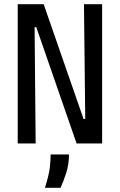

<svg xmlns="http://www.w3.org/2000/svg" viewBox="-20 -680 568 910"><path d="M64 0V-660H187L376 -116H384L378 -660H464V0H343L152 -551H144L149 0ZM193 210Q213 146 216.5 111.5Q220 77 220 52H307Q307 99 293.5 140.5Q280 182 267 210Z"/></svg>

Font: Bricolage Grotesque 24pt Condensed
Style: Regular
Weight: 400
Width: 3
Designer: Mathieu Triay
Foundry: Atelier Triay
Version: Version 1.001;gftools[0.9.33.dev8+g029e19f]